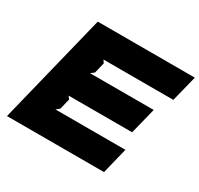

<svg xmlns="http://www.w3.org/2000/svg" viewBox="-167 -1017 1269 1223"><g transform="rotate(30 467.0 -405.0)"><path d="M780.8 -190.9 733.9 0H20L220.2 -810.1H934.1L886.2 -619.1H372.1L386.2 -599.1L367.2 -521L341.8 -501H810.1L762.2 -309.1H294.9L310.1 -289.1L291 -210.9L266.1 -190.9Z"/></g></svg>

Font: Sinkin Sans 900 X Black Italic
Style: Regular
Weight: 950
Italic angle: -112°
Designer: Keith Bates
Foundry: K-Type
Version: Sinkin Sans (version 1.0)  by Keith Bates   •   © 2014   www